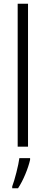

<svg xmlns="http://www.w3.org/2000/svg" viewBox="-20 -780 243 1021"><path d="M74 0V-760H129V0ZM140 70Q132 105 114.5 147Q97 189 76 221H45V211Q55 185 67 138Q79 91 83 61H140Z"/></svg>

Font: Noto Sans Display Light Narrow
Style: Regular
Weight: 300
Width: 4
Designer: Monotype Design team
Foundry: Monotype Imaging Inc.
Version: Version 1.000